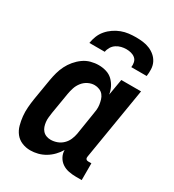

<svg xmlns="http://www.w3.org/2000/svg" viewBox="-181 -842 862 952"><g transform="rotate(30 250.0 -366.0)"><path d="M141 8Q115 8 92.5 -1.5Q70 -11 55.5 -29.5Q41 -48 34.5 -72Q28 -96 25.5 -120.5Q23 -145 25 -171Q27 -197 31 -222L51 -342Q55 -365 61 -387Q67 -409 77.5 -430Q88 -451 103.5 -469.5Q119 -488 138.5 -502Q158 -516 180.5 -522Q203 -528 225 -528Q248 -528 269 -521.5Q290 -515 305 -500.5Q320 -486 329.5 -467Q339 -448 342 -427L358 -520H471L403 -108Q402 -104 402.5 -100Q403 -96 405.5 -93Q408 -90 411.5 -89Q415 -88 419 -88H436V8H403Q382 8 361.5 4Q341 0 324.5 -11Q308 -22 298 -40Q288 -58 288 -79Q277 -60 260.5 -43Q244 -26 224.5 -14.5Q205 -3 183.5 2.5Q162 8 141 8ZM202 -88Q220 -88 238 -94.5Q256 -101 270 -114.5Q284 -128 291.5 -145.5Q299 -163 302 -180L321 -300Q324 -315 325.5 -330Q327 -345 325 -359Q323 -373 319 -386.5Q315 -400 306.5 -410.5Q298 -421 284.5 -426.5Q271 -432 257 -432Q238 -432 220 -423Q202 -414 189.5 -398Q177 -382 171 -363.5Q165 -345 162 -327L142 -207Q140 -193 138.5 -179.5Q137 -166 138.5 -153Q140 -140 144 -128Q148 -116 156.5 -106.5Q165 -97 177 -92.5Q189 -88 202 -88ZM129 -600Q132 -620 140 -640.5Q148 -661 162.5 -678Q177 -695 195.5 -707.5Q214 -720 234 -727.5Q254 -735 275 -737.5Q296 -740 316 -740Q336 -740 356 -737.5Q376 -735 394 -727.5Q412 -720 426.5 -707.5Q441 -695 449.5 -678Q458 -661 459 -640.5Q460 -620 457 -600H369Q371 -614 368 -627.5Q365 -641 355 -649.5Q345 -658 331.5 -661.5Q318 -665 304 -665Q290 -665 275.5 -661.5Q261 -658 248 -649.5Q235 -641 227 -627.5Q219 -614 217 -600Z"/></g></svg>

Font: Iosevka Curly
Style: Bold Italic
Weight: 700
Italic angle: -9°
Monospace: yes
Designer: Belleve Invis
Foundry: Belleve Invis
Version: Version 22.1.2; ttfautohint (v1.8.4)